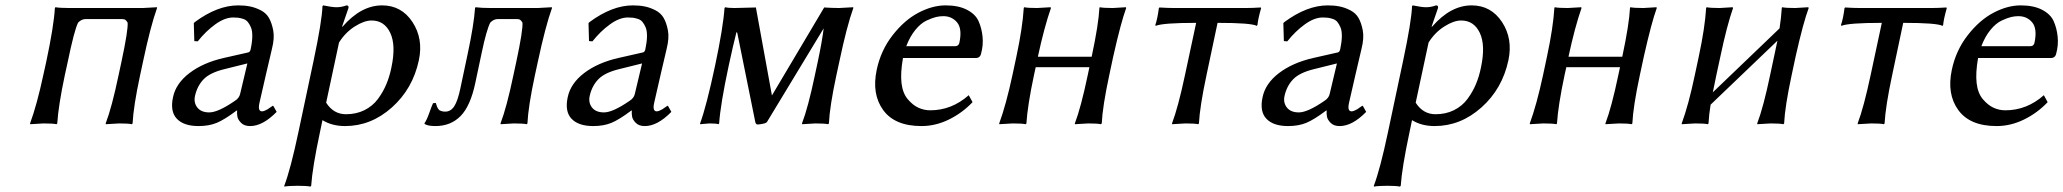

<svg xmlns="http://www.w3.org/2000/svg" viewBox="-20 -459 7673 714"><path d="M511.7 -229 501 -179.2Q476.1 -63 473.1 0L470.2 2.9Q456.5 0 422.9 0Q422.9 0 373.5 2.9L373 0Q396 -60.1 420.9 -179.2L431.6 -229Q457 -347.7 454.6 -375Q450.2 -382.3 446 -385.3Q441.9 -388.2 431.6 -388.2H299.3Q283.2 -388.2 270.5 -375Q256.3 -347.2 231.9 -229L221.2 -180.2Q197.3 -67.4 192.9 0L190.4 2.9Q176.3 0 142.1 0L92.3 2.9L91.8 0Q117.2 -68.8 141.1 -180.2L151.9 -229Q180.2 -361.8 184.1 -429.2L186 -432.1Q203.6 -429.2 237.3 -429.2H511.2Q511.2 -429.2 564 -432.1V-429.2Q539.6 -361.3 511.7 -229Z M899.9 -223.1 815.4 -202.1Q761.2 -189 737.3 -164.3Q713.4 -139.6 705.1 -102.1Q699.7 -77.1 713.9 -59.1Q728 -41 758.3 -41Q791 -41 853.5 -84Q869.6 -94.2 873 -109.9ZM944.8 -76.2Q938 -45.4 954.1 -44.9Q959 -44.9 965.1 -47.6Q971.2 -50.3 975.3 -52.7Q979.5 -55.2 986.1 -60.1Q992.7 -64.9 994.6 -65.9L997.1 -64L1008.8 -43Q956.5 10.3 909.7 9.8Q888.2 9.8 876.5 -2.2Q864.7 -14.2 862.8 -25.4Q860.8 -36.6 861.8 -47.9H859.9Q814.5 -13.7 785.6 -2Q756.8 9.8 718.3 9.8Q663.6 9.8 637.7 -17.3Q611.8 -44.4 623.5 -98.1Q634.3 -148.9 684.6 -187.3Q734.9 -225.6 811 -243.2L903.8 -264.2Q910.2 -266.1 912.1 -275.9Q918 -303.2 918.2 -324Q918.5 -344.7 913.3 -356.9Q908.2 -369.1 901.6 -377.2Q895 -385.3 884.3 -388.7Q873.5 -392.1 865.7 -393.1Q857.9 -394 847.2 -394Q815.9 -394 780.5 -368.4Q745.1 -342.8 715.3 -305.2L702.6 -306.2L700.7 -373L704.6 -377Q788.6 -439 865.7 -439Q889.6 -439 909.4 -435.1Q929.2 -431.2 949.5 -420.9Q969.7 -410.6 980.2 -392.3Q990.7 -374 996.1 -345.7Q1001.5 -317.4 991.2 -276.9Q990.2 -272.9 969.2 -182.9Q948.2 -92.8 944.8 -76.2Z M1240.7 -300.8 1192.9 -77.1Q1220.2 -34.2 1266.6 -34.2Q1304.7 -34.2 1335.2 -49.3Q1365.7 -64.5 1385.3 -90.8Q1404.8 -117.2 1416.7 -145.8Q1428.7 -174.3 1435.5 -208Q1453.1 -290 1431.4 -336.4Q1409.7 -382.8 1361.8 -382.8Q1334.5 -382.8 1299.3 -360.6Q1264.2 -338.4 1240.7 -300.8ZM1089.8 32.2 1146.5 -234.9Q1177.2 -379.9 1179.2 -436L1181.6 -439Q1214.8 -432.1 1231.4 -432.1Q1250 -432.1 1268.6 -439Q1277.8 -439 1275.9 -429.2L1252 -359.9H1253.9Q1322.8 -439 1400.9 -439Q1473.1 -439 1513.9 -377Q1554.7 -314.9 1537.6 -234.9Q1515.1 -128.9 1437.5 -59.6Q1359.9 9.8 1263.2 9.8Q1214.8 9.8 1179.2 -12.2L1169.9 32.2Q1141.6 165 1137.2 231.9L1134.3 234.9Q1121.1 231.9 1087.4 231.9Q1081.5 231.9 1076.2 232.2Q1070.8 232.4 1066.7 232.4Q1062.5 232.4 1058.8 232.7Q1055.2 232.9 1052.2 233.2Q1049.3 233.4 1046.9 233.6Q1044.4 233.9 1042.7 234.1Q1041 234.4 1039.8 234.6Q1038.6 234.9 1038.1 234.9H1037.6L1037.1 231.9Q1061 168.9 1089.8 32.2Z M1747.6 -150.9Q1729.5 -64.9 1692.9 -27.6Q1656.2 9.8 1599.1 9.8Q1570.8 9.8 1559.1 2L1558.6 -1Q1566.4 -11.2 1576.2 -38.6Q1585.9 -65.9 1590.3 -75.2L1600.6 -76.2Q1601.1 -74.7 1602.5 -70.3Q1604 -65.9 1604.5 -64.7Q1605 -63.5 1606.4 -59.8Q1607.9 -56.2 1608.9 -55.2Q1609.9 -54.2 1611.8 -51.5Q1613.8 -48.8 1616 -48.1Q1618.2 -47.4 1621.1 -46.1Q1624 -44.9 1627.7 -44.4Q1631.3 -43.9 1635.7 -43.9Q1656.2 -43.9 1669.2 -63.7Q1682.1 -83.5 1691.9 -129.9L1719.2 -258.8Q1742.2 -366.2 1746.6 -429.2L1748 -432.1Q1770.5 -429.2 1804.7 -429.2H1979.5L2032.2 -432.1L2032.7 -429.2Q2008.3 -361.3 1980 -229L1969.2 -179.2Q1944.3 -63 1941.4 0L1939 2.9Q1925.3 0 1891.1 0L1841.8 2.9L1841.3 0Q1864.3 -60.1 1889.2 -179.2L1899.9 -229Q1925.3 -347.7 1922.9 -375Q1918.5 -382.3 1914.3 -385.3Q1910.2 -388.2 1899.9 -388.2H1832Q1815.9 -388.2 1803.2 -375Q1789.1 -347.2 1772 -266.1Z M2367.7 -223.1 2283.2 -202.1Q2229 -189 2205.1 -164.3Q2181.2 -139.6 2172.9 -102.1Q2167.5 -77.1 2181.6 -59.1Q2195.8 -41 2226.1 -41Q2258.8 -41 2321.3 -84Q2337.4 -94.2 2340.8 -109.9ZM2412.6 -76.2Q2405.8 -45.4 2421.9 -44.9Q2426.8 -44.9 2432.9 -47.6Q2439 -50.3 2443.1 -52.7Q2447.3 -55.2 2453.9 -60.1Q2460.4 -64.9 2462.4 -65.9L2464.8 -64L2476.6 -43Q2424.3 10.3 2377.4 9.8Q2356 9.8 2344.2 -2.2Q2332.5 -14.2 2330.6 -25.4Q2328.6 -36.6 2329.6 -47.9H2327.6Q2282.2 -13.7 2253.4 -2Q2224.6 9.8 2186 9.8Q2131.3 9.8 2105.5 -17.3Q2079.6 -44.4 2091.3 -98.1Q2102.1 -148.9 2152.3 -187.3Q2202.6 -225.6 2278.8 -243.2L2371.6 -264.2Q2377.9 -266.1 2379.9 -275.9Q2385.7 -303.2 2386 -324Q2386.2 -344.7 2381.1 -356.9Q2376 -369.1 2369.4 -377.2Q2362.8 -385.3 2352.1 -388.7Q2341.3 -392.1 2333.5 -393.1Q2325.7 -394 2314.9 -394Q2283.7 -394 2248.3 -368.4Q2212.9 -342.8 2183.1 -305.2L2170.4 -306.2L2168.5 -373L2172.4 -377Q2256.3 -439 2333.5 -439Q2357.4 -439 2377.2 -435.1Q2397 -431.2 2417.2 -420.9Q2437.5 -410.6 2448 -392.3Q2458.5 -374 2463.9 -345.7Q2469.2 -317.4 2459 -276.9Q2458 -272.9 2437 -182.9Q2416 -92.8 2412.6 -76.2Z M2689.9 -214.8Q2659.2 -71.3 2654.3 0L2651.9 2.9Q2642.6 0 2618.2 0Q2618.2 0 2583.5 2.9V0Q2607.4 -65.4 2639.2 -214.8Q2669.4 -357.4 2674.3 -429.2L2677.2 -432.1Q2687.5 -429.2 2711.4 -429.2L2791 -431.2L2850.6 -104L3044.9 -431.2Q3077.1 -429.2 3100.6 -429.2Q3100.6 -429.2 3152.8 -432.1L3153.3 -429.2Q3128.9 -361.3 3101.1 -229L3090.3 -179.2Q3065.4 -63 3062.5 0L3059.6 2.9Q3045.9 0 3012.2 0Q3012.2 0 2962.9 2.9L2962.4 0Q2985.4 -60.1 3010.3 -179.2L3021 -229Q3037.6 -307.1 3043 -353.5L2832.5 -5.9Q2830.1 -1.5 2817.4 1.2Q2804.7 3.9 2797.4 3.9Q2790.5 3.9 2788.6 -5.9L2721.7 -336.9L2718.8 -339.8Q2706.1 -290 2689.9 -214.8Z M3350.1 -287.1H3531.2Q3545.4 -287.1 3547.9 -300.8Q3558.6 -352.1 3539.3 -375.5Q3520 -398.9 3487.8 -398.9Q3475.1 -398.9 3461.2 -395.8Q3447.3 -392.6 3425.8 -382.6Q3404.3 -372.6 3384 -347.9Q3363.8 -323.2 3350.1 -287.1ZM3582.5 -105 3596.7 -79.1Q3558.1 -38.6 3508.5 -14.4Q3459 9.8 3406.7 9.8Q3307.6 9.8 3264.4 -49.6Q3221.2 -108.9 3240.2 -199.2Q3255.4 -271.5 3299.3 -327.9Q3343.3 -384.3 3395.3 -411.6Q3447.3 -439 3496.6 -439Q3543.9 -439 3575.4 -422.9Q3606.9 -406.7 3618.7 -381.1Q3630.4 -355.5 3633.8 -323.5Q3637.2 -291.5 3628.4 -259.8Q3625 -242.7 3606.9 -243.2H3337.9Q3328.1 -187.5 3332.5 -149.9Q3336.9 -112.3 3355.7 -90.1Q3374.5 -67.9 3395.5 -58.3Q3416.5 -48.8 3439.5 -48.8Q3519 -48.8 3582.5 -105Z M4120.1 -250 4105 -179.2Q4080.1 -63 4077.1 0L4074.2 2.9Q4060.5 0 4026.9 0Q4026.9 0 3977.5 2.9L3977.1 0Q4000 -60.1 4024.9 -179.2L4031.2 -209H3831.5L3825.2 -180.2Q3801.3 -67.4 3796.9 0L3794.4 2.9Q3780.3 0 3746.1 0Q3746.1 0 3696.3 2.9L3695.8 0Q3721.2 -68.8 3745.1 -180.2L3759.8 -249Q3782.7 -356.4 3787.1 -429.2L3788.6 -432.1Q3802.2 -429.2 3836.9 -429.2Q3836.9 -429.2 3886.7 -432.1L3888.2 -429.2Q3863.3 -357.9 3839.8 -249V-248H4039.6L4040 -250Q4065.4 -369.1 4068.4 -429.2L4069.8 -432.1Q4083.5 -429.2 4118.2 -429.2Q4118.2 -429.2 4167 -432.1L4168 -429.2Q4148.4 -375.5 4120.1 -250Z M4428.2 -374Q4303.7 -374 4277.8 -362.8L4276.4 -366.2Q4284.2 -388.2 4289.6 -429.2L4292 -431.2Q4321.8 -429.2 4346.7 -429.2H4612.8Q4637.7 -429.2 4668 -431.2L4669.9 -429.2Q4658.2 -388.2 4656.2 -366.2L4653.8 -362.8Q4632.8 -374 4507.8 -374L4466.8 -180.2Q4441.9 -63.5 4438.5 0L4436 2.9Q4422.4 0 4388.7 0Q4388.7 0 4338.9 2.9L4338.4 0Q4361.3 -60.5 4386.7 -180.2Z M4951.7 -223.1 4867.2 -202.1Q4813 -189 4789.1 -164.3Q4765.1 -139.6 4756.8 -102.1Q4751.5 -77.1 4765.6 -59.1Q4779.8 -41 4810.1 -41Q4842.8 -41 4905.3 -84Q4921.4 -94.2 4924.8 -109.9ZM4996.6 -76.2Q4989.7 -45.4 5005.9 -44.9Q5010.7 -44.9 5016.8 -47.6Q5022.9 -50.3 5027.1 -52.7Q5031.2 -55.2 5037.8 -60.1Q5044.4 -64.9 5046.4 -65.9L5048.8 -64L5060.5 -43Q5008.3 10.3 4961.4 9.8Q4939.9 9.8 4928.2 -2.2Q4916.5 -14.2 4914.6 -25.4Q4912.6 -36.6 4913.6 -47.9H4911.6Q4866.2 -13.7 4837.4 -2Q4808.6 9.8 4770 9.8Q4715.3 9.8 4689.5 -17.3Q4663.6 -44.4 4675.3 -98.1Q4686 -148.9 4736.3 -187.3Q4786.6 -225.6 4862.8 -243.2L4955.6 -264.2Q4961.9 -266.1 4963.9 -275.9Q4969.7 -303.2 4970 -324Q4970.2 -344.7 4965.1 -356.9Q4960 -369.1 4953.4 -377.2Q4946.8 -385.3 4936 -388.7Q4925.3 -392.1 4917.5 -393.1Q4909.7 -394 4898.9 -394Q4867.7 -394 4832.3 -368.4Q4796.9 -342.8 4767.1 -305.2L4754.4 -306.2L4752.4 -373L4756.3 -377Q4840.3 -439 4917.5 -439Q4941.4 -439 4961.2 -435.1Q4981 -431.2 5001.2 -420.9Q5021.5 -410.6 5032 -392.3Q5042.5 -374 5047.9 -345.7Q5053.2 -317.4 5043 -276.9Q5042 -272.9 5021 -182.9Q5000 -92.8 4996.6 -76.2Z M5292.5 -300.8 5244.6 -77.1Q5272 -34.2 5318.4 -34.2Q5356.4 -34.2 5387 -49.3Q5417.5 -64.5 5437 -90.8Q5456.5 -117.2 5468.5 -145.8Q5480.5 -174.3 5487.3 -208Q5504.9 -290 5483.2 -336.4Q5461.4 -382.8 5413.6 -382.8Q5386.2 -382.8 5351.1 -360.6Q5315.9 -338.4 5292.5 -300.8ZM5141.6 32.2 5198.2 -234.9Q5229 -379.9 5231 -436L5233.4 -439Q5266.6 -432.1 5283.2 -432.1Q5301.8 -432.1 5320.3 -439Q5329.6 -439 5327.6 -429.2L5303.7 -359.9H5305.7Q5374.5 -439 5452.6 -439Q5524.9 -439 5565.7 -377Q5606.4 -314.9 5589.4 -234.9Q5566.9 -128.9 5489.3 -59.6Q5411.6 9.8 5314.9 9.8Q5266.6 9.8 5231 -12.2L5221.7 32.2Q5193.4 165 5189 231.9L5186 234.9Q5172.9 231.9 5139.2 231.9Q5133.3 231.9 5127.9 232.2Q5122.6 232.4 5118.4 232.4Q5114.3 232.4 5110.6 232.7Q5106.9 232.9 5104 233.2Q5101.1 233.4 5098.6 233.6Q5096.2 233.9 5094.5 234.1Q5092.8 234.4 5091.6 234.6Q5090.3 234.9 5089.8 234.9H5089.4L5088.9 231.9Q5112.8 168.9 5141.6 32.2Z M6093.3 -250 6078.1 -179.2Q6053.2 -63 6050.3 0L6047.4 2.9Q6033.7 0 6000 0Q6000 0 5950.7 2.9L5950.2 0Q5973.1 -60.1 5998 -179.2L6004.4 -209H5804.7L5798.3 -180.2Q5774.4 -67.4 5770 0L5767.6 2.9Q5753.4 0 5719.2 0Q5719.2 0 5669.4 2.9L5668.9 0Q5694.3 -68.8 5718.3 -180.2L5732.9 -249Q5755.9 -356.4 5760.3 -429.2L5761.7 -432.1Q5775.4 -429.2 5810.1 -429.2Q5810.1 -429.2 5859.9 -432.1L5861.3 -429.2Q5836.4 -357.9 5813 -249V-248H6012.7L6013.2 -250Q6038.6 -369.1 6041.5 -429.2L6043 -432.1Q6056.6 -429.2 6091.3 -429.2Q6091.3 -429.2 6140.1 -432.1L6141.1 -429.2Q6121.6 -375.5 6093.3 -250Z M6377.9 -250 6362.8 -180.2Q6354.5 -141.1 6349.6 -115.7L6597.7 -353.5Q6604 -395 6606 -429.2L6607.4 -432.1Q6621.1 -429.2 6655.8 -429.2Q6655.8 -429.2 6704.6 -432.1L6706.1 -429.2Q6686 -375.5 6657.7 -250L6642.6 -179.2Q6617.7 -63 6614.7 0L6611.8 2.9Q6598.1 0 6564.5 0Q6564.5 0 6515.1 2.9L6514.6 0Q6537.6 -60.1 6562.5 -179.2L6577.6 -250Q6585 -285.2 6589.8 -307.6L6341.3 -69.8Q6335.4 -33.7 6333.5 0L6331.1 2.9Q6317.9 0 6283.7 0Q6283.7 0 6233.9 2.9V0Q6259.3 -68.8 6282.7 -180.2L6297.4 -249Q6320.3 -356.4 6324.7 -429.2L6326.7 -432.1Q6340.3 -429.2 6375 -429.2Q6375 -429.2 6423.3 -432.1L6424.8 -429.2Q6401.9 -363.8 6377.9 -250Z M6978 -374Q6853.5 -374 6827.6 -362.8L6826.2 -366.2Q6834 -388.2 6839.4 -429.2L6841.8 -431.2Q6871.6 -429.2 6896.5 -429.2H7162.6Q7187.5 -429.2 7217.8 -431.2L7219.7 -429.2Q7208 -388.2 7206.1 -366.2L7203.6 -362.8Q7182.6 -374 7057.6 -374L7016.6 -180.2Q6991.7 -63.5 6988.3 0L6985.8 2.9Q6972.2 0 6938.5 0Q6938.5 0 6888.7 2.9L6888.2 0Q6911.1 -60.5 6936.5 -180.2Z M7348.1 -287.1H7529.3Q7543.5 -287.1 7545.9 -300.8Q7556.6 -352.1 7537.4 -375.5Q7518.1 -398.9 7485.8 -398.9Q7473.1 -398.9 7459.2 -395.8Q7445.3 -392.6 7423.8 -382.6Q7402.3 -372.6 7382.1 -347.9Q7361.8 -323.2 7348.1 -287.1ZM7580.6 -105 7594.7 -79.1Q7556.2 -38.6 7506.6 -14.4Q7457 9.8 7404.8 9.8Q7305.7 9.8 7262.5 -49.6Q7219.2 -108.9 7238.3 -199.2Q7253.4 -271.5 7297.4 -327.9Q7341.3 -384.3 7393.3 -411.6Q7445.3 -439 7494.6 -439Q7542 -439 7573.5 -422.9Q7605 -406.7 7616.7 -381.1Q7628.4 -355.5 7631.8 -323.5Q7635.3 -291.5 7626.5 -259.8Q7623 -242.7 7605 -243.2H7335.9Q7326.2 -187.5 7330.6 -149.9Q7335 -112.3 7353.8 -90.1Q7372.6 -67.9 7393.6 -58.3Q7414.6 -48.8 7437.5 -48.8Q7517.1 -48.8 7580.6 -105Z"/></svg>

Font: Linux Biolinum O
Style: Italic
Weight: 400
Italic angle: -12°
Designer: Philipp H. Poll
Foundry: Philipp H. Poll
Version: Version 1.1.3